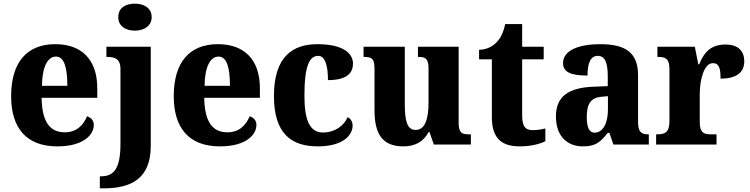

<svg xmlns="http://www.w3.org/2000/svg" viewBox="-20 -792 4112 1052"><path d="M294 10C438 10 494 -54 494 -108C494 -132 478 -148 457 -155C436 -105 399 -67 335 -67C253 -67 210 -125 208 -256H513V-308C513 -467 426 -550 283 -550C129 -550 41 -453 41 -265C41 -91 124 10 294 10ZM349 -322H210C211 -426 241 -482 287 -482C331 -482 349 -423 349 -322Z M719 -624C768 -624 811 -649 811 -698C811 -749 768 -772 719 -772C668 -772 628 -749 628 -698C628 -649 668 -624 719 -624ZM527 240H548C698 240 806 187 806 8V-536H563V-480H567C607 -480 640 -471 640 -414V-3C640 133 603 174 534 174H527Z M1185 10C1329 10 1385 -54 1385 -108C1385 -132 1369 -148 1348 -155C1327 -105 1290 -67 1226 -67C1144 -67 1101 -125 1099 -256H1404V-308C1404 -467 1317 -550 1174 -550C1020 -550 932 -453 932 -265C932 -91 1015 10 1185 10ZM1240 -322H1101C1102 -426 1132 -482 1178 -482C1222 -482 1240 -423 1240 -322Z M1721 10C1862 10 1912 -53 1912 -104C1912 -123 1903 -141 1885 -150C1864 -103 1815 -66 1749 -66C1677 -66 1648 -134 1648 -267C1648 -436 1677 -486 1724 -486C1764 -486 1777 -424 1777 -353C1893 -353 1914 -402 1914 -444C1914 -500 1859 -550 1719 -550C1585 -550 1481 -483 1481 -266C1481 -59 1577 10 1721 10Z M2190 10C2256 10 2300 -16 2329 -69H2333L2357 0H2560V-56H2550C2516 -56 2493 -60 2493 -118V-536H2270V-480H2273C2307 -480 2328 -475 2328 -418V-230C2328 -138 2308 -80 2257 -80C2210 -80 2198 -132 2198 -222V-536H1972V-480H1976C2023 -480 2032 -466 2032 -409V-188C2032 -54 2078 10 2190 10Z M2828 10C2898 10 2946 -7 2968 -18V-88C2948 -83 2923 -79 2898 -79C2854 -79 2841 -105 2841 -163V-467H2959V-536H2841V-660H2748C2739 -616 2723 -584 2705 -565C2687 -544 2654 -520 2605 -519V-467H2675V-149C2675 -31 2732 10 2828 10Z M3173 10C3242 10 3268 -11 3310 -64H3319L3341 0H3535V-56H3532C3490 -56 3476 -72 3476 -126V-380C3476 -505 3406 -550 3268 -550C3157 -550 3065 -519 3065 -446C3065 -397 3108 -378 3199 -378C3199 -448 3217 -486 3255 -486C3295 -486 3310 -448 3310 -374V-320L3234 -317C3094 -312 3026 -263 3026 -154C3026 -42 3092 10 3173 10ZM3238 -65C3208 -65 3195 -95 3195 -150C3195 -221 3215 -257 3277 -262L3311 -265V-191C3311 -115 3282 -65 3238 -65Z M3575 0H3906V-56H3874C3838 -56 3814 -64 3814 -123V-276C3814 -356 3838 -446 3886 -446C3921 -446 3928 -416 3928 -361C4008 -361 4058 -390 4058 -456C4058 -509 4028 -548 3956 -548C3882 -548 3841 -514 3811 -440H3806L3787 -536H3582V-480H3586C3627 -480 3648 -471 3648 -412V-128C3648 -65 3622 -56 3579 -56H3575Z"/></svg>

Font: Noto Serif Lao SemiCondensed ExtraBold
Style: Regular
Weight: 800
Width: 4
Designer: Monotype Design Team
Foundry: Monotype Imaging Inc.
Version: Version 2.003